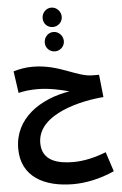

<svg xmlns="http://www.w3.org/2000/svg" viewBox="-75 -1030 858 1351"><g transform="rotate(-5 354.0 -354.5)"><path d="M340 -843C377 -843 408 -872 408 -910C408 -948 377 -980 340 -980C302 -980 273 -948 273 -910C273 -872 302 -843 340 -843ZM340 -671C377 -671 408 -701 408 -738C408 -776 377 -808 340 -808C302 -808 273 -776 273 -738C273 -701 302 -671 340 -671ZM387 271C471 271 575 252 678 205L633 67C554 98 476 116 401 116C293 116 180 90 180 -37C180 -248 511 -311 651 -321L634 -480H589C473 -480 362 -577 171 -577C122 -577 76 -568 37 -556L59 -402C93 -411 141 -417 191 -417C276 -417 356 -398 416 -382C205 -347 22 -224 22 -11C22 188 184 271 387 271Z"/></g></svg>

Font: Noto Sans Arabic UI XBd
Style: Regular
Weight: 800
Designer: Monotype Design Team, Nadine Chahine and Nizar Qandah
Foundry: Monotype Imaging Inc.
Version: Version 2.010